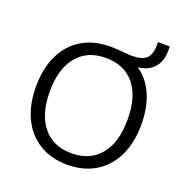

<svg xmlns="http://www.w3.org/2000/svg" viewBox="-146 -961 1056 1100"><g transform="rotate(20 382.0 -411.0)"><path d="M571 -655Q636 -611 669.5 -533.5Q703 -456 703 -353Q703 -243 664 -161.5Q625 -80 552.5 -36Q480 8 382 8Q284 8 211.5 -36Q139 -80 100 -161Q61 -242 61 -352Q61 -463 100 -544.5Q139 -626 212 -669.5Q285 -713 385 -713Q412 -713 458 -709Q502 -705 521 -705Q581 -706 606 -731Q631 -756 631 -815V-830H703V-803Q703 -739 668 -700Q633 -661 571 -655ZM382 -643Q270 -643 207.5 -567.5Q145 -492 145 -353Q145 -214 207.5 -138Q270 -62 382 -62Q494 -62 556.5 -137.5Q619 -213 619 -353Q619 -493 557 -568Q495 -643 382 -643Z"/></g></svg>

Font: wassup Sans
Style: Regular
Weight: 400
Version: Version 2.001